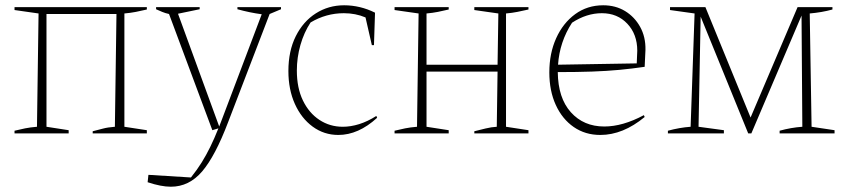

<svg xmlns="http://www.w3.org/2000/svg" viewBox="-20 -505 3212 727"><path d="M35 0V-10Q55 -15 75 -19Q95 -23 120 -25L126 -454L35 -467V-478H536V-469Q515 -464 494.5 -460Q474 -456 451 -454V-25L536 -12V0H331V-8Q351 -13 369.5 -18Q388 -23 415 -25L421 -452H156V-25L240 -12V0Z M539 185 542 157 703 167Q727 137 744 109.5Q761 82 776 51.5Q791 21 807 -19L784 -12L620 -452Q606 -455 594 -460Q582 -465 571 -470V-478H736V-470L654 -453L810 -26Q815 -38 820 -52L971 -451Q926 -457 879 -470V-478H1044V-470L1001 -452L844 -43Q795 86 745.5 144Q696 202 627 202Q590 202 539 185Z M1261 6Q1207 6 1164 -25.5Q1121 -57 1096.5 -111.5Q1072 -166 1072 -236Q1072 -312 1100 -368Q1128 -424 1176 -454.5Q1224 -485 1283 -485Q1313 -485 1342.5 -478Q1372 -471 1400 -457L1396 -334H1388L1364 -439Q1326 -455 1282 -455Q1215 -455 1156 -420Q1131 -382 1117.5 -334.5Q1104 -287 1104 -238Q1104 -172 1127 -124.5Q1150 -77 1189.5 -51Q1229 -25 1278 -25Q1308 -25 1340 -35Q1372 -45 1405 -66L1408 -59Q1337 6 1261 6Z M1474 0V-10Q1494 -15 1514 -19Q1534 -23 1559 -25L1565 -454L1474 -467V-478H1679V-469Q1658 -464 1638 -460Q1618 -456 1595 -454V-260H1864L1867 -454L1776 -467V-478H1981V-469Q1959 -464 1939 -460Q1919 -456 1896 -454V-25L1981 -12V0H1776V-8Q1796 -13 1818.5 -18.5Q1841 -24 1861 -25L1864 -234H1595V-25L1679 -12V0Z M2253 6Q2196 6 2152.5 -24Q2109 -54 2084.5 -107.5Q2060 -161 2060 -231Q2060 -303 2086 -360.5Q2112 -418 2158 -451.5Q2204 -485 2264 -485Q2311 -485 2347 -463Q2383 -441 2404 -403Q2425 -365 2424 -316L2421 -252Q2373 -245 2325.5 -240.5Q2278 -236 2222 -234Q2166 -232 2092 -232Q2093 -134 2141.5 -80Q2190 -26 2268 -26Q2338 -26 2418 -69L2421 -62Q2339 6 2253 6ZM2146 -419Q2099 -347 2093 -260L2391 -265L2393 -313Q2393 -375 2355.5 -415Q2318 -455 2259 -455Q2201 -455 2146 -419Z M3053 -25 3140 -12V0H2932V-10Q2975 -22 3018 -25L3015 -446L2825 0H2813L2633 -442L2625 -25L2721 -12V0H2509V-10Q2553 -22 2595 -25L2610 -454L2517 -467V-478H2651L2822 -60L3000 -478H3132V-469Q3092 -458 3046 -454Z"/></svg>

Font: Piazzolla Thin
Style: Regular
Weight: 100
Designer: Juan Pablo del Peral
Foundry: Huerta Tipografica
Version: Version 1.330